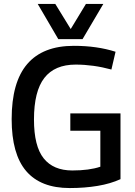

<svg xmlns="http://www.w3.org/2000/svg" viewBox="-20 -942 681 972"><path d="M39 -339Q39 -526 118 -618Q197 -710 354 -710Q413 -710 465.5 -702.5Q518 -695 565 -680L544 -590Q452 -615 363 -615Q257 -615 204.5 -547.5Q152 -480 152 -337Q152 -202 201 -140.5Q250 -79 346 -79Q432 -79 488 -98V-280H336V-368H590V-35Q540 -12 474.5 -1Q409 10 333 10Q186 10 112.5 -76Q39 -162 39 -339ZM503 -922 398 -744H275L171 -922H260L338 -795L415 -922Z"/></svg>

Font: Georama Medium
Style: Regular
Weight: 500
Designer: Jean-Baptiste Levee
Foundry: Production Type
Version: Version 1.000